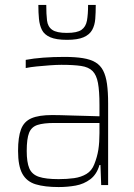

<svg xmlns="http://www.w3.org/2000/svg" viewBox="-20 -748 542 776"><path d="M217 8Q161 8 124.5 -3Q88 -14 70.5 -45.5Q53 -77 53 -138Q53 -194 65 -225.5Q77 -257 107 -270Q137 -283 191 -283Q204 -283 226 -282.5Q248 -282 276 -281Q304 -280 331.5 -279.5Q359 -279 382 -278V-324Q382 -380 376 -412.5Q370 -445 354 -461Q338 -477 307.5 -481.5Q277 -486 228 -486Q208 -486 181 -484Q154 -482 128.5 -479.5Q103 -477 84 -473V-506Q115 -512 155 -515Q195 -518 240 -518Q284 -518 315 -513Q346 -508 366 -496Q386 -484 397 -462.5Q408 -441 412.5 -408.5Q417 -376 417 -330V0H389L386 -81H382Q371 -43 345 -23.5Q319 -4 286 2Q253 8 217 8ZM217 -24Q251 -24 279.5 -28Q308 -32 329.5 -45Q351 -58 361 -84Q373 -114 377.5 -143Q382 -172 382 -210V-251H200Q156 -251 131.5 -243Q107 -235 97.5 -211Q88 -187 88 -138Q88 -92 98.5 -67.5Q109 -43 137 -33.5Q165 -24 217 -24ZM251 -587Q207 -587 183 -597.5Q159 -608 149.5 -627Q140 -646 137.5 -671.5Q135 -697 135 -728H167Q167 -691 170 -665.5Q173 -640 191 -627.5Q209 -615 250 -615Q292 -615 309.5 -627.5Q327 -640 331.5 -665Q336 -690 336 -728H367Q367 -697 365 -671.5Q363 -646 352.5 -627Q342 -608 318 -597.5Q294 -587 251 -587Z"/></svg>

Font: Saira SemiCondensed Thin
Style: Regular
Weight: 250
Width: 4
Designer: Hector Gatti with collaboration of the Omnibus-Type team
Foundry: Omnibus-Type
Version: Version 1.101